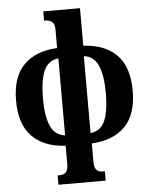

<svg xmlns="http://www.w3.org/2000/svg" viewBox="-63 -811 846 1089"><g transform="rotate(-5 359.5 -266.5)"><path d="M225 227V174H238Q258 174 271.5 161.5Q285 149 285 115V10Q163 4 95 -64.5Q27 -133 27 -268Q27 -404 95 -472Q163 -540 285 -546V-652Q285 -684 269.5 -695.5Q254 -707 238 -707H225V-760H434V-546Q556 -540 623.5 -472Q691 -404 691 -268Q691 -132 623 -64Q555 4 434 10V115Q434 149 447 161.5Q460 174 481 174H494V227ZM287 -49V-487Q228 -480 204 -425Q180 -370 180 -268Q180 -166 205 -110.5Q230 -55 287 -49ZM432 -49Q491 -56 514.5 -111Q538 -166 538 -268Q538 -370 513 -425.5Q488 -481 432 -487Z"/></g></svg>

Font: Noto Serif ExtraCondensed ExtraBold
Style: Regular
Weight: 800
Width: 2
Designer: Monotype Design Team
Foundry: Monotype Imaging Inc.
Version: Version 2.013; ttfautohint (v1.8.4.7-5d5b)